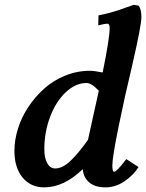

<svg xmlns="http://www.w3.org/2000/svg" viewBox="-20 -790 618 812"><path d="M545.4 -769.5 566.4 -766.1Q578.1 -750 578.1 -717.8Q578.1 -682.6 538.1 -509.3Q507.3 -381.8 481.2 -252.9Q455.1 -124 455.1 -90.3Q455.1 -63.5 462.4 -63.5Q473.6 -63.5 514.2 -117.2L565.9 -83.5Q544.9 -49.8 507.1 -23.7Q469.2 2.4 425.8 2.4Q382.3 2.4 357.4 -18.6Q332.5 -39.6 330.1 -74.7Q250.5 2.4 166.5 2.4Q109.9 2.4 75.4 -39.3Q41 -81.1 41 -152.3Q41 -198.2 56.2 -246.6Q71.3 -294.9 100.3 -338.4Q129.4 -381.8 167.7 -416Q206.1 -450.2 256.3 -470.5Q306.6 -490.7 360.8 -490.7Q378.4 -490.7 414.1 -483.4Q443.8 -627.9 443.8 -672.4Q443.8 -689.9 433.6 -689.9Q424.3 -689.9 395.5 -682.6L396.5 -725.1Q418 -729 440.2 -734.9Q462.4 -740.7 476.3 -745.4Q490.2 -750 512.5 -758.1Q534.7 -766.1 545.4 -769.5ZM212.9 -77.6Q245.1 -77.6 279.3 -110.8Q313.5 -144 352.1 -198.7Q359.4 -232.9 376.2 -308.3Q393.1 -383.8 397.9 -406.2Q367.2 -439 346.2 -439Q299.8 -439 258.3 -400.1Q216.8 -361.3 192.1 -296.4Q167.5 -231.4 167.5 -158.7Q167.5 -121.1 179.9 -99.4Q192.4 -77.6 212.9 -77.6Z"/></svg>

Font: Flanker
Style: Bold Italic
Weight: 700
Italic angle: -12°
Designer: Flanker
Version: Version 2.000